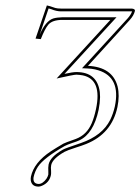

<svg xmlns="http://www.w3.org/2000/svg" viewBox="-20 -461 520 712"><path d="M306.2 -216.8Q397 -212.4 416 -140.6Q424.3 -106.9 415.5 -64Q394.5 34.7 299.8 72.8Q285.6 78.6 259.3 86.9Q229 96.7 219.2 102.1Q175.3 127 169.9 150.9Q168 159.2 169.4 172.4Q169.9 183.1 168.9 188Q163.1 216.3 135.3 228Q128.4 231 123 231Q98.1 231 94.2 208.5Q93.3 201.2 94.7 193.8Q106 141.6 168.5 100.1Q186.5 88.4 214.8 71.8Q219.7 68.8 261.2 54.2Q301.8 39.1 320.3 -4.4Q329.6 -26.4 335.9 -56.2Q359.4 -166.5 286.6 -181.6Q275.4 -183.6 263.2 -184.1Q253.4 -184.1 189.9 -169.9L389.2 -387.2H211.4Q174.3 -387.2 159.2 -369.6Q146.5 -354.5 131.3 -315.9L111.8 -317.9L153.8 -440.9Q162.6 -439.5 184.6 -431.6Q192.9 -429.2 206.1 -429.2H468.3Q481 -428.2 480.5 -420.9Q476.1 -403.3 461.4 -387.2ZM305.7 -207 284.2 -208 454.1 -393.6Q466.3 -407.7 469.7 -418.9H468.3H206.1Q189.5 -418.9 170.4 -426.8Q165 -428.7 160.2 -429.7L127 -332Q148.9 -383.3 177.7 -392.6Q191.4 -396.5 211.4 -397H412.1L219.2 -187Q249.5 -193.8 263.2 -193.8Q340.3 -193.8 350.1 -120.1Q351.1 -110.4 351.1 -101.1Q350.6 -78.6 345.7 -53.7Q326.7 35.2 273.9 59.6Q265.6 63.5 249 68.8Q228.5 75.7 219.7 80.6Q142.6 124.5 120.6 157.2Q108.9 175.3 104.5 196.3Q101.1 220.2 123 221.2Q138.2 221.2 152.3 201.7Q157.7 193.4 159.2 186Q159.7 183.6 159.2 176.3Q158.2 159.7 160.2 148.9Q166.5 120.6 211.9 94.7Q213.4 93.8 214.4 93.3Q220.7 89.4 280.3 69.3Q359.4 42 388.7 -16.6Q399.9 -39.6 405.8 -65.9Q428.7 -173.8 345.2 -200.2Q338.4 -202.1 332.5 -203.6Q319.3 -206.5 305.7 -207Z"/></svg>

Font: Linux Biolinum Outline O
Style: Italic
Weight: 400
Italic angle: -12°
Designer: Philipp H. Poll
Foundry: Philipp H. Poll
Version: Version 0.6.2